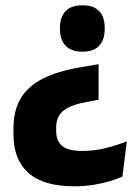

<svg xmlns="http://www.w3.org/2000/svg" viewBox="-20 -524 502 706"><path d="M342.5 -288V-157.5L294 -148Q253 -140.5 229.5 -127.8Q206 -115 196.2 -97.2Q186.5 -79.5 186.5 -55V-42.5Q186.5 -6 208.5 12.5Q230.5 31 283 31Q325.5 31 366.8 21Q408 11 446.5 -4.5L430 125.5Q411 134 383.8 142.2Q356.5 150.5 323.2 155.8Q290 161 252 161Q140 161 84.8 112Q29.5 63 29.5 -30V-50.5Q29.5 -119 57 -163.8Q84.5 -208.5 138.2 -235.2Q192 -262 272 -276ZM283 -504.5Q325 -504.5 345 -482.8Q365 -461 365 -422V-416.5Q365 -378 345 -356Q325 -334 283 -334Q241.5 -334 221 -356Q200.5 -378 200.5 -416.5V-422Q200.5 -461 221 -482.8Q241.5 -504.5 283 -504.5Z"/></svg>

Font: Anek Tamil Medium
Style: Bold
Weight: 700
Version: Version 1.003